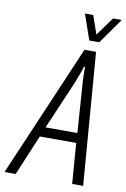

<svg xmlns="http://www.w3.org/2000/svg" viewBox="-139 -925 645 981"><g transform="rotate(10 183.5 -434.5)"><path d="M-44 0 250 -686H310L364 0H307L291 -210H102L14 0ZM123 -261H288L272 -492Q271 -504 270 -518.5Q269 -533 268.5 -547.5Q268 -562 268 -576Q268 -590 268 -601H263Q259 -587 252 -568Q245 -549 237 -528.5Q229 -508 222 -492ZM411 -869 318 -737H266L220 -869H263L305 -749H279L366 -869Z"/></g></svg>

Font: Archivo ExtraCondensed ExtraLight
Style: Italic
Weight: 250
Width: 2
Italic angle: -10°
Designer: Hector Gatti
Foundry: Omnibus-Type
Version: Version 2.001